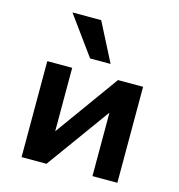

<svg xmlns="http://www.w3.org/2000/svg" viewBox="-113 -870 900 968"><g transform="rotate(15 337.0 -385.5)"><path d="M87 0V-501H217V-171H218L456 -501H587V0H457V-330H456L217 0ZM292 -570 146 -771H296L399 -570Z"/></g></svg>

Font: Nunito Sans 7pt
Style: Bold
Weight: 700
Designer: Vernon Adams
Foundry: Vernon Adams
Version: Version 3.101;gftools[0.9.27]